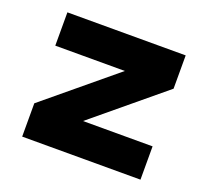

<svg xmlns="http://www.w3.org/2000/svg" viewBox="-93 -613 786 726"><g transform="rotate(20 300.0 -250.0)"><path d="M62 -500V-366H342L62 -134V0H538V-134H258L538 -366V-500Z"/></g></svg>

Font: LT Wave Mono Black
Style: Regular
Weight: 900
Designer: Daniel Lyons
Version: Version 2.5 (Glyphs App)